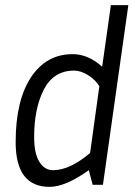

<svg xmlns="http://www.w3.org/2000/svg" viewBox="-20 -720 527 748"><path d="M173 8Q41 8 41 -166Q41 -328 100.5 -418.5Q160 -509 263 -509Q324 -509 378 -460L412 -700H480L381 0H341L326 -57Q235 8 173 8ZM269 -445Q189 -445 151 -371.5Q113 -298 113 -186Q113 -123 133 -90Q153 -57 187 -57Q252 -57 331 -124L367 -384Q352 -409 323.5 -427Q295 -445 269 -445Z"/></svg>

Font: Gudea
Style: Italic
Weight: 400
Version: Version 1.002